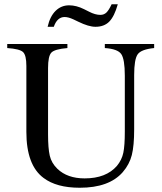

<svg xmlns="http://www.w3.org/2000/svg" viewBox="-20 -869 762 903"><path d="M505 -849H534Q518 -792 494 -767.5Q470 -743 429 -743Q397 -743 348 -767L325 -778Q301 -789 284 -789Q249 -789 233 -743H204Q215 -792 241.5 -818Q268 -844 305 -844Q339 -844 375 -826L399 -814Q428 -799 452 -799Q469 -799 480.5 -810Q492 -821 505 -849ZM705 -662V-643Q644 -637 627.5 -613.5Q611 -590 611 -516V-261Q611 -184 600 -140Q589 -96 557 -59Q493 14 355 14Q246 14 185 -32Q104 -92 104 -249V-559Q104 -609 88.5 -624Q73 -639 14 -643V-662H297V-643Q237 -638 221.5 -621.5Q206 -605 206 -549V-237Q206 -172 214 -137Q222 -102 250 -75Q297 -30 378 -30Q479 -30 530 -89Q553 -117 560 -150.5Q567 -184 567 -250V-513Q567 -591 550 -615Q533 -639 473 -643V-662Z"/></svg>

Font: STIX MathJax Latin
Style: Regular
Weight: 400
Designer: MicroPress Inc., with final additions and corrections provided by Coen Hoffman, Elsevier (retired)
Version: Version 1.1.1